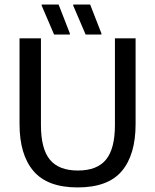

<svg xmlns="http://www.w3.org/2000/svg" viewBox="-20 -820 690 852"><path d="M324.2 11.7Q190.8 11.7 128.8 -60.8Q66.7 -133.3 66.7 -269.2V-650H161.7V-265Q161.7 -160 201.2 -111.7Q240.8 -63.3 325.8 -63.3Q410.8 -63.3 450.4 -111.7Q490 -160 490 -265V-650H581.7V-269.2Q581.7 -133.3 520.4 -60.8Q459.2 11.7 324.2 11.7ZM360 -666.7 305 -795V-800H380L430 -671.7V-666.7ZM220 -666.7 165 -795V-800H240L290 -671.7V-666.7Z"/></svg>

Font: Familjen Grotesk GF
Style: Regular
Weight: 400
Designer: Anders Wikstroem, Jonas Baeckman, Matilda Gysing, Kristian Moeller
Foundry: Familjen STHLM AB
Version: Version 2.000; Beta; Release 4; Build 6